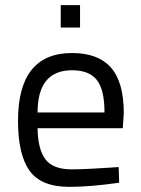

<svg xmlns="http://www.w3.org/2000/svg" viewBox="-20 -716 547 746"><path d="M258 -58Q291 -58 337 -60.5Q383 -63 412 -65L441 -67L443 -6Q330 10 249 10Q140 10 95 -52.5Q50 -115 50 -247Q50 -510 260 -510Q361 -510 411 -453.5Q461 -397 461 -276L457 -218H126Q127 -136 156.5 -97Q186 -58 258 -58ZM126 -279H386Q386 -368 356 -405.5Q326 -443 260 -443Q126 -443 126 -279ZM216 -609V-696H291V-609Z"/></svg>

Font: TitilliumText22L Rg
Style: Regular
Weight: 400
Designer: Campivisivi
Foundry: Campivisivi
Version: 1.000